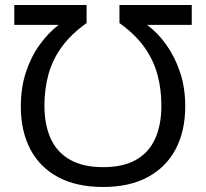

<svg xmlns="http://www.w3.org/2000/svg" viewBox="-20 -734 822 765"><path d="M391 -68Q471 -68 522.5 -97.5Q574 -127 598.5 -182Q623 -237 623 -313Q623 -380 607 -438Q591 -496 554.5 -547Q518 -598 456 -642V-714H744V-635H566Q609 -603 643 -555Q677 -507 697.5 -446Q718 -385 718 -310Q718 -212 680 -140Q642 -68 569 -28.5Q496 11 391 11Q285 11 212 -28Q139 -67 101 -139Q63 -211 63 -309Q63 -384 83 -445.5Q103 -507 137.5 -555Q172 -603 214 -635H37V-714H325V-642Q263 -598 226 -547Q189 -496 173 -437.5Q157 -379 157 -313Q157 -237 182 -182Q207 -127 259 -97.5Q311 -68 391 -68Z"/></svg>

Font: Noto Sans Ambassadori
Style: Regular
Weight: 400
Designer: Monotype Design Team
Foundry: Monotype Imaging Inc.
Version: Version 2.013